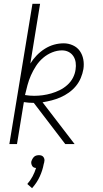

<svg xmlns="http://www.w3.org/2000/svg" viewBox="-20 -755 540 1006"><path d="M29 0 150 -735H190L139 -422Q153 -445 172.5 -465Q192 -485 215 -499.5Q238 -514 263 -521Q288 -528 314 -528Q339 -528 362 -517.5Q385 -507 398.5 -487.5Q412 -468 416.5 -443.5Q421 -419 417 -393Q413 -370 403.5 -347Q394 -324 378 -304.5Q362 -285 341 -270Q320 -255 297 -245Q274 -235 250.5 -229Q227 -223 203 -219L371 0H322L157 -216H156Q143 -216 130.5 -217Q118 -218 105 -220L69 0ZM159 -253Q181 -253 203.5 -256Q226 -259 248.5 -265.5Q271 -272 292.5 -282.5Q314 -293 332.5 -309.5Q351 -326 362 -347Q373 -368 376 -391Q379 -409 376.5 -427.5Q374 -446 364.5 -460.5Q355 -475 339.5 -483Q324 -491 305 -491Q279 -491 253 -480.5Q227 -470 205.5 -451.5Q184 -433 168.5 -409Q153 -385 142 -360Q131 -335 124 -309Q117 -283 111 -257Q123 -255 135 -254Q147 -253 159 -253ZM148 231 123 209Q139 191 150.5 169.5Q162 148 169 125Q163 125 157.5 122.5Q152 120 149 115Q146 110 144.5 104Q143 98 144 92Q146 85 149.5 78.5Q153 72 158 67Q163 62 170 60Q177 58 184 58Q191 58 197 60Q203 62 207 67Q211 72 212.5 78.5Q214 85 212 92V94L209 105Q203 138 188 170.5Q173 203 148 231Z"/></svg>

Font: Iosevka Curly Extralight
Style: Italic
Weight: 200
Italic angle: -9°
Monospace: yes
Designer: Belleve Invis
Foundry: Belleve Invis
Version: Version 22.1.2; ttfautohint (v1.8.4)